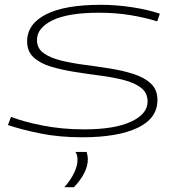

<svg xmlns="http://www.w3.org/2000/svg" viewBox="-20 -562 751 800"><path d="M13 -41 26 -75Q77 -55 157.5 -39Q238 -23 331 -23Q457 -23 526 -55Q595 -87 595 -139Q595 -175 568 -196Q541 -217 496 -228.5Q451 -240 397.5 -247Q344 -254 290.5 -262.5Q237 -271 192 -284.5Q147 -298 120 -323Q93 -348 93 -389Q93 -462 171.5 -502Q250 -542 401 -542Q463 -542 529.5 -532Q596 -522 646 -505L635 -473Q584 -489 523 -499Q462 -509 393 -509Q264 -509 199 -477.5Q134 -446 134 -395Q134 -361 161.5 -341Q189 -321 233.5 -310Q278 -299 331.5 -292Q385 -285 438.5 -276.5Q492 -268 537 -253.5Q582 -239 609 -213.5Q636 -188 636 -145Q636 -69 553.5 -29.5Q471 10 322 10Q227 10 148 -6Q69 -22 13 -41ZM294 71H341Q346 88 346 101Q346 130 330.5 160Q315 190 288 218H248Q274 189 288.5 159Q303 129 303 104Q303 82 294 71Z"/></svg>

Font: Georama ExtraExtended ExtraLight
Style: Italic
Weight: 200
Width: 8
Italic angle: -9°
Designer: Jean-Baptiste Levee
Foundry: Production Type
Version: Version 1.000